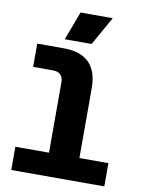

<svg xmlns="http://www.w3.org/2000/svg" viewBox="-98 -988 797 1057"><g transform="rotate(10 300.0 -460.0)"><path d="M40 0V-130H228V-522Q228 -580 170 -580H60V-710H208Q398 -710 398 -520V-130H560V0ZM205 -760 265 -920H445L355 -760Z"/></g></svg>

Font: Geist Mono Black
Style: Regular
Weight: 900
Monospace: yes
Designer: Basement.studio, Andrés Briganti, Mateo Zaragoza
Foundry: Basement.studio, Vercel, Andrés Briganti, Guido Ferreyra, Mateo Zaragoza
Version: Version 1.500; ttfautohint (v1.8.4.7-5d5b)